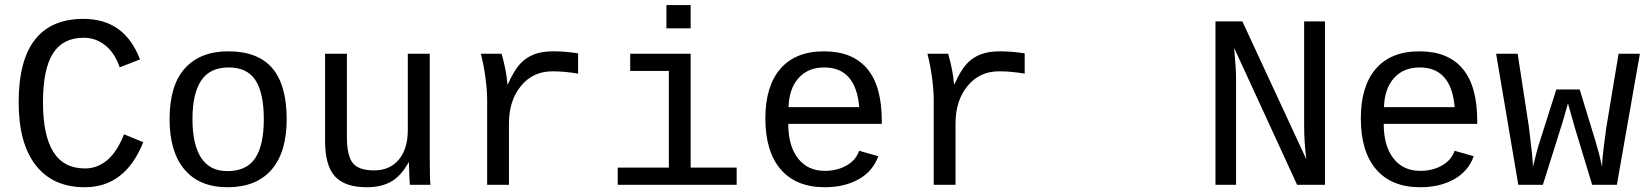

<svg xmlns="http://www.w3.org/2000/svg" viewBox="-20 -745 6641 774"><path d="M153.3 -332.5Q153.3 -199.2 195.1 -132.6Q236.8 -65.9 322.8 -65.9Q372.1 -65.9 412.1 -99.4Q452.1 -132.8 480 -203.6L557.6 -171.9Q484.9 9.8 321.8 9.8Q193.4 9.8 124.3 -78.6Q55.2 -167 55.2 -332.5Q55.2 -668.9 316.9 -668.9Q482.4 -668.9 544.4 -505.4L462.4 -473.6Q444.3 -528.8 406 -560.8Q367.7 -592.8 317.4 -592.8Q233.9 -592.8 193.6 -529.8Q153.3 -466.8 153.3 -332.5Z M1135.7 -264.6Q1135.7 -131.3 1074.5 -60.8Q1013.2 9.8 897.5 9.8Q784.2 9.8 723.9 -61.5Q663.6 -132.8 663.6 -264.6Q663.6 -400.9 725.3 -469.5Q787.1 -538.1 900.4 -538.1Q1019.5 -538.1 1077.6 -470.2Q1135.7 -402.3 1135.7 -264.6ZM1043.5 -264.6Q1043.5 -369.6 1010 -421.4Q976.6 -473.1 901.9 -473.1Q826.2 -473.1 791 -420.4Q755.9 -367.7 755.9 -264.6Q755.9 -162.1 791 -108.6Q826.2 -55.2 896.5 -55.2Q974.1 -55.2 1008.8 -107.4Q1043.5 -159.7 1043.5 -264.6Z M1378.4 -528.3V-193.4Q1378.4 -117.2 1402.3 -87.6Q1426.3 -58.1 1487.8 -58.1Q1550.8 -58.1 1587.4 -101.1Q1624 -144 1624 -222.2V-528.3H1712.4V-112.8Q1712.4 -20.5 1715.3 0H1632.3Q1631.8 -2.4 1631.3 -13.2Q1630.9 -23.9 1630.1 -37.8Q1629.4 -51.8 1628.4 -90.3H1627Q1596.7 -35.6 1556.9 -12.9Q1517.1 9.8 1458 9.8Q1371.1 9.8 1330.8 -33.4Q1290.5 -76.7 1290.5 -176.3V-528.3Z M2310.5 -448.2Q2255.9 -457.5 2207 -457.5Q2128.4 -457.5 2080.1 -398.4Q2031.7 -339.4 2031.7 -248V0H1943.8V-342.3Q1943.8 -379.4 1937.3 -429.7Q1930.7 -480 1918.5 -528.3H2002Q2021.5 -460.9 2025.4 -406.2H2027.8Q2052.2 -460.9 2075.7 -486.6Q2099.1 -512.2 2131.3 -525.1Q2163.6 -538.1 2210 -538.1Q2260.7 -538.1 2310.5 -529.8Z M2764.2 -69.3H2949.7V0H2470.2V-69.3H2676.3V-459H2520.5V-528.3H2764.2ZM2666.5 -630.9V-724.6H2764.2V-630.9Z M3157.7 -245.6Q3157.7 -156.7 3197 -106.4Q3236.3 -56.2 3304.7 -56.2Q3355 -56.2 3392.8 -77.9Q3430.7 -99.6 3443.4 -137.2L3520.5 -115.2Q3499 -54.7 3441.7 -22.5Q3384.3 9.8 3304.7 9.8Q3189.5 9.8 3127.4 -62Q3065.4 -133.8 3065.4 -267.6Q3065.4 -397.9 3126.2 -468Q3187 -538.1 3301.8 -538.1Q3416.5 -538.1 3475.6 -468.3Q3534.7 -398.4 3534.7 -257.3V-245.6ZM3302.7 -473.1Q3237.3 -473.1 3199.2 -430.4Q3161.1 -387.7 3158.7 -313H3443.8Q3430.2 -473.1 3302.7 -473.1Z M4110.8 -448.2Q4056.2 -457.5 4007.3 -457.5Q3928.7 -457.5 3880.4 -398.4Q3832 -339.4 3832 -248V0H3744.1V-342.3Q3744.1 -379.4 3737.5 -429.7Q3731 -480 3718.8 -528.3H3802.2Q3821.8 -460.9 3825.7 -406.2H3828.1Q3852.5 -460.9 3876 -486.6Q3899.4 -512.2 3931.6 -525.1Q3963.9 -538.1 4010.3 -538.1Q4061 -538.1 4110.8 -529.8Z M5209 0 4955.1 -551.8Q4962.9 -467.8 4962.9 -427.7V0H4879.9V-658.7H4988.3L5246.1 -103Q5237.3 -173.3 5237.3 -236.8V-658.7H5321.3V0Z M5558.1 -245.6Q5558.1 -156.7 5597.4 -106.4Q5636.7 -56.2 5705.1 -56.2Q5755.4 -56.2 5793.2 -77.9Q5831.1 -99.6 5843.8 -137.2L5920.9 -115.2Q5899.4 -54.7 5842 -22.5Q5784.7 9.8 5705.1 9.8Q5589.8 9.8 5527.8 -62Q5465.8 -133.8 5465.8 -267.6Q5465.8 -397.9 5526.6 -468Q5587.4 -538.1 5702.1 -538.1Q5816.9 -538.1 5876 -468.3Q5935.1 -398.4 5935.1 -257.3V-245.6ZM5703.1 -473.1Q5637.7 -473.1 5599.6 -430.4Q5561.5 -387.7 5559.1 -313H5844.2Q5830.6 -473.1 5703.1 -473.1Z M6498 0H6398.4L6328.6 -230L6300.8 -328.6L6281.7 -260.7L6199.7 0H6100.6L6011.2 -528.3H6098.1L6143.6 -231.9Q6159.7 -103 6159.7 -72.8Q6178.7 -150.9 6188 -177.2L6253.9 -384.3H6348.1L6411.6 -176.8Q6427.2 -125.5 6438.5 -72.8Q6438.5 -87.4 6440.4 -109.4Q6442.4 -131.3 6445.3 -154.5Q6448.2 -177.7 6451.2 -198.7Q6454.1 -219.7 6455.6 -231.9L6504.9 -528.3H6590.8Z"/></svg>

Font: Courier New
Style: Regular
Weight: 400
Designer: Steve Matteson
Foundry: Ascender Corporation
Version: Version 2.00.3